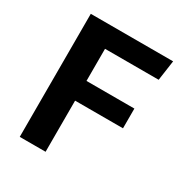

<svg xmlns="http://www.w3.org/2000/svg" viewBox="-162 -807 880 927"><g transform="rotate(30 278.5 -343.0)"><path d="M78 0V-686H537L521 -574H222V-395H489V-285H222V0Z"/></g></svg>

Font: Chivo Medium SemiBold
Style: Regular
Weight: 600
Version: Version 2.002